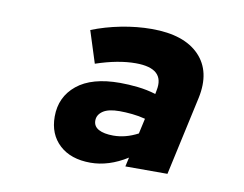

<svg xmlns="http://www.w3.org/2000/svg" viewBox="-54 -780 709 557"><g transform="rotate(10 300.0 -501.5)"><path d="M243 -295Q185 -295 151.5 -326Q118 -357 118 -409Q118 -467 161.5 -502.5Q205 -538 288 -538Q313 -538 340.5 -535Q368 -532 394 -524L396 -535Q410 -602 323 -602Q271 -602 206 -580L176 -674Q216 -690 262 -699Q308 -708 352 -708Q447 -708 492 -661.5Q537 -615 520 -535L469 -302H345L351 -329Q297 -295 243 -295ZM295 -384Q331 -384 367 -403L377 -448Q358 -453 338 -455Q318 -457 301 -457Q268 -457 252 -446Q236 -435 236 -418Q236 -401 251.5 -392.5Q267 -384 295 -384Z"/></g></svg>

Font: Red Hat Mono
Style: Bold Italic
Weight: 700
Italic angle: -12°
Monospace: yes
Designer: Pentagram, MCKL
Foundry: Pentagram, MCKL
Version: Version 1.023; ttfautohint (v1.8.3)